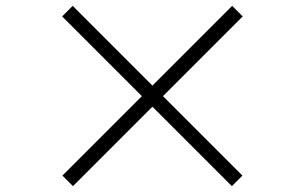

<svg xmlns="http://www.w3.org/2000/svg" viewBox="-20 -696 1040 655"><path d="M229 -61 500 -332 771 -61 807 -97 536 -368 808 -640 772 -676 500 -404 228 -676 192 -640 464 -368 193 -97Z"/></svg>

Font: Noto Serif SC Black
Style: Regular
Weight: 900
Designer: Ryoko NISHIZUKA 西塚涼子 (kana & ideographs); Frank Grießhammer (Latin, Greek & Cyrillic); Wenlong ZHANG 张文龙 (bopomofo); San
Foundry: Adobe
Version: Version 2.001;hotconv 1.1.0;makeotfexe 2.6.0